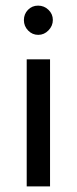

<svg xmlns="http://www.w3.org/2000/svg" viewBox="-20 -663 273 683"><path d="M75 0V-452H158V0ZM65 -591.5Q65 -613 79.5 -628Q94 -643 115.5 -643Q137 -643 152.5 -628Q168 -613 168 -592Q168 -571 152.5 -555Q137 -539 116 -539Q95 -539 80 -554.5Q65 -570 65 -591.5Z"/></svg>

Font: Belleza
Style: Regular
Weight: 400
Designer: Eduardo Rodriguez Tunni
Foundry: Eduardo Rodriguez Tunni
Version: Version 1.001